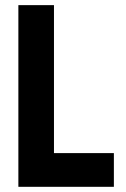

<svg xmlns="http://www.w3.org/2000/svg" viewBox="-20 -720 487 740"><path d="M50.8 -700.2H188V-129.9H418.9V0H50.8Z"/></svg>

Font: TASA Explorer
Style: Bold
Weight: 700
Designer: Weizhong Zhang
Foundry: Local Remote
Version: Version 1.000;Glyphs 3.1.2 (3151)